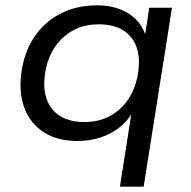

<svg xmlns="http://www.w3.org/2000/svg" viewBox="-20 -519 717 719"><path d="M429 180 474 -106H481Q462 -70 430 -44Q398 -18 357.5 -4.5Q317 9 270 9Q195 9 144.5 -23.5Q94 -56 72 -113Q50 -170 60 -246Q70 -322 107.5 -379Q145 -436 205.5 -467.5Q266 -499 343 -499Q413 -499 462 -468Q511 -437 527 -380L522 -381L539 -490H624L518 180ZM296 -62Q352 -62 394.5 -86Q437 -110 464 -153Q491 -196 498 -253Q509 -334 469.5 -381Q430 -428 350 -428Q294 -428 251.5 -404Q209 -380 182 -337.5Q155 -295 148 -238Q137 -157 176.5 -109.5Q216 -62 296 -62Z"/></svg>

Font: Nunito Sans 10pt SemiExpanded
Style: Italic
Weight: 400
Width: 6
Italic angle: -9°
Designer: Vernon Adams
Foundry: Vernon Adams
Version: Version 3.101;gftools[0.9.27]